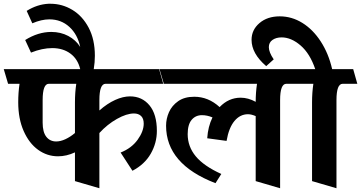

<svg xmlns="http://www.w3.org/2000/svg" viewBox="-40 -948 1922 1022"><path d="M795 -251Q795 -187 762.5 -130Q730 -73 665 -39L602 -136Q660 -159 692.5 -204Q725 -249 725 -290Q725 -317 711 -330.5Q697 -344 673 -344Q634 -344 582.5 -315Q531 -286 489 -240V54L359 16V-137Q314 -116 269 -116Q211 -116 163 -150.5Q115 -185 86 -250.5Q57 -316 57 -404Q57 -455 64 -502H3L-20 -580H807L829 -502H522Q489 -502 489 -415V-360Q531 -397 573 -416Q615 -435 652 -435Q716 -435 755.5 -387.5Q795 -340 795 -251ZM359 -240V-404Q359 -455 366 -502H220Q187 -502 187 -415V-295Q187 -245 206.5 -220Q226 -195 259 -195Q282 -195 308 -207Q334 -219 359 -240Z M218 -928H229Q291 -928 345 -895.5Q399 -863 432 -800.5Q465 -738 465 -651Q465 -617 459 -580H387Q374 -634 334.5 -663Q295 -692 238 -692Q185 -692 125 -668L94 -735Q163 -778 233 -778Q283 -778 323.5 -756.5Q364 -735 387 -698Q373 -765 329 -805Q285 -845 223 -845Q181 -845 132 -824L102 -890Q158 -925 218 -928Z M1484 -502Q1451 -502 1451 -415V54L1321 16V-330Q1298 -340 1280 -340Q1238 -340 1208 -304Q1178 -268 1166 -198L1063 -212Q1067 -274 1091 -323Q1063 -335 1035 -335Q1001 -335 980 -310Q959 -285 959 -234Q959 -168 1002 -116Q1045 -64 1138 -22L1107 27Q844 -74 844 -279Q844 -316 859.5 -351Q875 -386 908.5 -409.5Q942 -433 994 -433Q1069 -433 1129 -378Q1177 -428 1241 -428Q1281 -428 1321 -406Q1321 -455 1328 -502H832L809 -580H1539L1561 -502Z M1784 -502Q1751 -502 1751 -415V54L1621 16V-404Q1621 -455 1628 -502H1534L1511 -580H1638Q1610 -663 1560 -706Q1510 -749 1459 -749Q1430 -749 1410.5 -735.5Q1391 -722 1391 -697Q1391 -670 1417 -632L1377 -596Q1299 -663 1299 -736Q1299 -789 1341 -825Q1383 -861 1449 -861Q1513 -861 1569.5 -826Q1626 -791 1667.5 -727Q1709 -663 1728 -580H1840L1862 -502Z"/></svg>

Font: Sumana
Style: Bold
Weight: 700
Designer: Cyreal, Alexei Vanyashin (Devanagari), Olga Karpushina (Latin)
Foundry: Cyreal
Version: Version 1.015;PS 001.015;hotconv 1.0.70;makeotf.lib2.5.58329